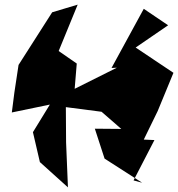

<svg xmlns="http://www.w3.org/2000/svg" viewBox="-20 -778 768 828"><path d="M556 0 646 -174 600 -176 660 -299 728 -464 565 -573 705 -669 600 -740 461 -485 484 -486 302 -395 311 -504 233 -558 315 -758 205 -725 60 -498 42 -379 31 -293 195 -327 122 -208 152 -79 273 30 265 -164 264 -316 418 -296 503 -222 389 -223 431 -94 593 10Z"/></svg>

Font: Asimov Silicon
Style: Regular
Weight: 400
Designer: Google
Version: Version 2.000980; 2014